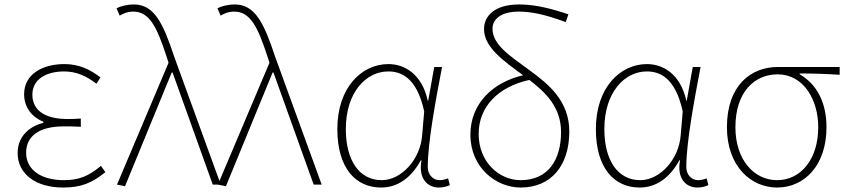

<svg xmlns="http://www.w3.org/2000/svg" viewBox="-20 -827 3794 860"><path d="M263 13C342 13 392 -7 452 -56L432 -84C376 -37 332 -20 267 -20C163 -20 97 -67 97 -143C97 -217 155 -261 266 -261C291 -261 311 -261 342 -259V-296C315 -294 302 -294 282 -294C170 -294 125 -341 125 -403C125 -474 190 -507 267 -507C322 -507 366 -487 412 -452L430 -480C384 -516 333 -540 269 -540C169 -540 88 -494 88 -405C88 -350 119 -304 174 -282V-277C116 -262 59 -220 59 -141C59 -51 136 13 263 13Z M540 7 749 -502H753L933 0H969L760 -574C711 -722 671 -807 580 -807C547 -807 520 -799 502 -790L516 -757C531 -766 551 -775 577 -775C650 -775 683 -705 726 -574L735 -546L504 0Z M992 7 1201 -502H1205L1385 0H1421L1212 -574C1163 -722 1123 -807 1032 -807C999 -807 972 -799 954 -790L968 -757C983 -766 1003 -775 1029 -775C1102 -775 1135 -705 1178 -574L1187 -546L956 0Z M1687 13C1760 13 1821 -29 1865 -109H1868C1853 -29 1893 13 1946 13C1969 13 1984 7 1995 2L1987 -28C1977 -24 1962 -20 1949 -20C1920 -20 1896 -44 1896 -79C1896 -188 1931 -375 1960 -527H1925L1898 -376H1896C1870 -496 1791 -540 1720 -540C1599 -540 1491 -434 1491 -249C1491 -74 1573 13 1687 13ZM1690 -20C1588 -20 1529 -110 1529 -249C1529 -414 1620 -507 1719 -507C1772 -507 1846 -485 1880 -328L1871 -222C1863 -112 1777 -20 1690 -20Z M2312 -20C2215 -20 2124 -102 2124 -227C2124 -346 2207 -437 2351 -469C2427 -411 2493 -345 2493 -235C2493 -115 2438 -20 2312 -20ZM2526 -763C2427 -796 2363 -807 2305 -807C2195 -807 2148 -755 2148 -697C2148 -616 2233 -556 2323 -490C2187 -458 2087 -363 2087 -224C2087 -75 2203 13 2312 13C2451 13 2530 -88 2530 -238C2530 -374 2439 -449 2351 -513C2261 -579 2186 -627 2186 -699C2186 -738 2220 -775 2303 -775C2352 -775 2412 -766 2514 -728Z M2845 13C2918 13 2979 -29 3023 -109H3026C3011 -29 3051 13 3104 13C3127 13 3142 7 3153 2L3145 -28C3135 -24 3120 -20 3107 -20C3078 -20 3054 -44 3054 -79C3054 -188 3089 -375 3118 -527H3083L3056 -376H3054C3028 -496 2949 -540 2878 -540C2757 -540 2649 -434 2649 -249C2649 -74 2731 13 2845 13ZM2848 -20C2746 -20 2687 -110 2687 -249C2687 -414 2778 -507 2877 -507C2930 -507 3004 -485 3038 -328L3029 -222C3021 -112 2935 -20 2848 -20Z M3461 13C3581 13 3682 -84 3682 -257C3682 -371 3636 -452 3562 -494V-498C3623 -498 3680 -496 3741 -492V-527H3464C3344 -527 3236 -445 3236 -257C3236 -84 3342 13 3461 13ZM3461 -20C3356 -20 3274 -113 3274 -257C3274 -413 3358 -494 3463 -494C3579 -494 3645 -381 3645 -257C3645 -113 3566 -20 3461 -20Z"/></svg>

Font: Noto Sans T Chinese Thin
Style: Regular
Weight: 100
Designer: Ryoko NISHIZUKA (kana & ideographs); Paul D. Hunt (Latin, Greek & Cyrillic); Wenlong ZHANG (bopomofo); Sandoll Communica
Foundry: Adobe Systems Incorporated
Version: Version 1.000;PS 1;hotconv 1.0.78;makeotf.lib2.5.61930